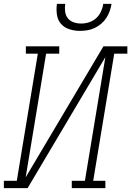

<svg xmlns="http://www.w3.org/2000/svg" viewBox="-35 -975 680 995"><path d="M-15 0V-38H52L161 -697H99V-735H272V-697H204L98 -56L501 -735H625V-697H557L448 -38H511V0H337V-38H405L511 -679L108 0ZM379 -815Q351 -815 324.5 -823.5Q298 -832 281 -851.5Q264 -871 260 -899Q256 -927 260 -955H303Q300 -935 302.5 -915Q305 -895 316.5 -880.5Q328 -866 346.5 -859.5Q365 -853 385 -853Q406 -853 426.5 -859.5Q447 -866 463 -880.5Q479 -895 488 -914.5Q497 -934 500 -955H543Q540 -936 533.5 -917.5Q527 -899 516 -882Q505 -865 489 -851.5Q473 -838 454.5 -829.5Q436 -821 417 -818Q398 -815 379 -815Z"/></svg>

Font: Iosevka Slab XLtExObl
Style: Regular
Weight: 200
Width: 7
Italic angle: -9°
Monospace: yes
Designer: Belleve Invis
Foundry: Belleve Invis
Version: Version 11.1.1; ttfautohint (v1.8.3)